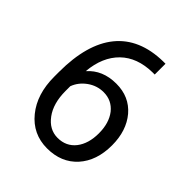

<svg xmlns="http://www.w3.org/2000/svg" viewBox="-201 -832 964 964"><g transform="rotate(45 281.0 -350.5)"><path d="M397.5 -711.4C176.8 -708 64.5 -566.9 64.5 -305.2V-270.5C64.5 -188 85.4 -121.1 127.9 -68.8C170.4 -16.6 225.6 9.8 293.5 9.8C360.4 9.8 414.1 -12.2 454.1 -56.2C493.7 -100.1 513.7 -158.7 513.7 -231.9C513.7 -300.8 495.1 -357.4 458.5 -400.9C421.4 -444.3 372.1 -466.3 310.1 -466.3C245.1 -466.3 194.3 -444.8 156.7 -401.9C163.1 -475.1 187.5 -531.7 229 -572.3C270.5 -612.8 326.7 -633.3 397 -634.8H413.6V-711.4ZM294.9 -391.1C334 -391.1 365.2 -376 389.2 -346.2C412.6 -315.9 424.3 -276.4 424.3 -227.5C424.3 -179.2 412.6 -139.6 389.6 -109.9C366.2 -80.1 334 -64.9 293.5 -64.9C253.9 -64.9 221.2 -83 194.8 -118.7C168.5 -154.3 155.3 -201.7 155.3 -260.3V-293.5C165.5 -321.3 183.6 -344.7 209.5 -363.3C235.4 -381.8 264.2 -391.1 294.9 -391.1Z"/></g></svg>

Font: Roboto
Style: Regular
Weight: 400
Designer: Google
Version: Version 2.137; 2017